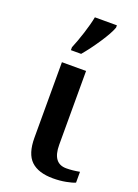

<svg xmlns="http://www.w3.org/2000/svg" viewBox="-152 -860 671 934"><g transform="rotate(20 183.0 -393.0)"><path d="M95 -145V-536H220V-154Q220 -58 291 -58Q323 -58 360 -65V-9Q345 -2 313.5 4Q282 10 247 10Q171 10 133 -26Q95 -62 95 -145ZM116 -621Q132 -659 148 -709Q164 -759 171 -796H285V-784Q274 -753 238.5 -699.5Q203 -646 169 -606H116Z"/></g></svg>

Font: Noto Serif SemiBold
Style: Regular
Weight: 600
Designer: Monotype Design Team
Foundry: Monotype Imaging Inc.
Version: Version 1.001